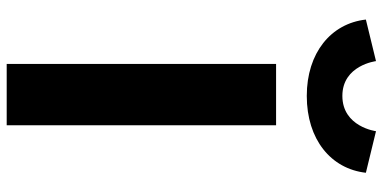

<svg xmlns="http://www.w3.org/2000/svg" viewBox="-312 -860 1171 588"><g transform="rotate(90 274.0 -565.5)"><path d="M381.3 -1131C381.3 -1131 368 -1028 273.2 -1028C179.2 -1028 166.7 -1131 166.7 -1131L39.4 -1100C51.4 -993 141.4 -919 273.2 -919C406.6 -919 496.6 -993 508.6 -1100ZM363.2 -825H175.2V0H363.2Z"/></g></svg>

Font: Hussar
Style: BdSuprExt
Weight: 700
Foundry: Cannot Into Space Fonts
Version: Version 2.00